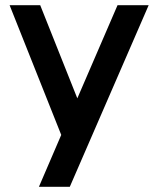

<svg xmlns="http://www.w3.org/2000/svg" viewBox="-20 -520 607 740"><path d="M130 200H249L553 -500H433L278 -141L135 -500H17L216 0Z"/></svg>

Font: Uncut Sans Semibold
Style: Regular
Weight: 600
Designer: Kasper Nordkvist
Foundry: UNCUT.wtf
Version: Version 1.304;Glyphs 3.2 (3246)